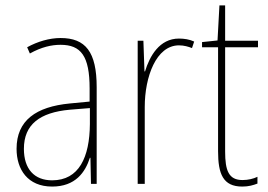

<svg xmlns="http://www.w3.org/2000/svg" viewBox="-20 -677 988 707"><path d="M203 -537C162 -537 118 -524 80 -503L90 -480C133 -504 170 -512 203 -512C278 -512 310 -471 310 -351V-303L237 -296C113 -284 41 -234 41 -129C41 -53 82 10 172 10C258 10 294 -43 311 -96H313L315 0H336V-356C336 -486 295 -537 203 -537ZM237 -273 311 -279V-220C310 -98 271 -13 172 -13C106 -13 68 -55 68 -129C68 -219 127 -263 237 -273Z M639 -535C567 -535 531 -470 514 -414H512L508 -527H487V0H513V-283C513 -394 555 -510 639 -510C658 -510 674 -505 687 -500L695 -524C678 -532 658 -535 639 -535Z M873 -14C822 -14 809 -49 809 -119V-503H930V-527H809V-657H788L781 -528L724 -522V-503H783V-120C783 -37 801 10 872 10C896 10 912 5 928 -1V-26C914 -19 894 -14 873 -14Z"/></svg>

Font: Noto Sans Armenian Condensed Thin
Style: Regular
Weight: 100
Width: 3
Designer: Monotype Design Team
Foundry: Monotype Imaging Inc.
Version: Version 2.008